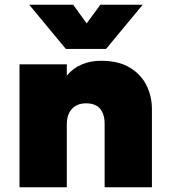

<svg xmlns="http://www.w3.org/2000/svg" viewBox="-20 -792 720 812"><path d="M62.5 0V-520H262.5V-472Q289.5 -504.5 326.8 -519.8Q364 -535 406.5 -535Q481.5 -535 529.2 -506Q577 -477 599.8 -430.5Q622.5 -384 622.5 -331V0H422.5V-268Q422.5 -309.5 403.2 -332.2Q384 -355 343.5 -355Q317.5 -355 299.5 -344Q281.5 -333 272 -313.2Q262.5 -293.5 262.5 -268V0ZM258.5 -585 103.5 -772H289.5L346.5 -693L404.5 -772H583.5L428.5 -585Z"/></svg>

Font: Geologica Black
Style: Regular
Weight: 900
Designer: Sindre Bremnes, Frode Helland
Foundry: Monokrom Skriftforlag AS
Version: Version 1.010;gftools[0.9.28]